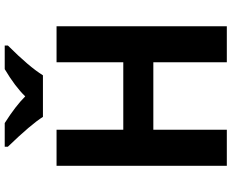

<svg xmlns="http://www.w3.org/2000/svg" viewBox="-103 -868 971 805"><g transform="rotate(-90 382.5 -465.5)"><path d="M674.8 0H523.9V-308.1H241.2V0H89.8V-713.9H241.2V-434.1H523.9V-713.9H674.8ZM169.9 -931.2H269Q340.8 -885.7 380.9 -845.2Q421.9 -887.7 495.1 -931.2H594.2V-918Q504.9 -828.6 469.2 -771H294.9Q264.6 -819.8 169.9 -918Z"/></g></svg>

Font: NotoSans-Bold
Style: Bold
Weight: 700
Designer: Monotype Design team
Foundry: Monotype Imaging Inc.
Version: Version 1.04